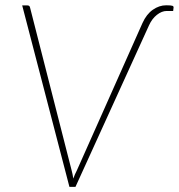

<svg xmlns="http://www.w3.org/2000/svg" viewBox="-20 -724 693 744"><path d="M66 -703H86.5Q95 -703 96.5 -694.5L257.5 -64Q259.5 -56.5 261.2 -48.5Q263 -40.5 264 -32Q267 -40.5 270.5 -48.5Q274 -56.5 278 -64L532 -634.5Q547.5 -669 572.2 -686.2Q597 -703.5 624 -703.5Q643 -703.5 648.2 -701.5Q653.5 -699.5 652.5 -694L651 -681.5H626Q607 -681.5 588 -666.5Q569 -651.5 557.5 -626L272.5 0H249Z"/></svg>

Font: Lato Thin
Style: Italic
Weight: 200
Italic angle: -7°
Designer: Lukasz Dziedzic
Foundry: tyPoland Lukasz Dziedzic
Version: Version 2.007; 2014-02-27